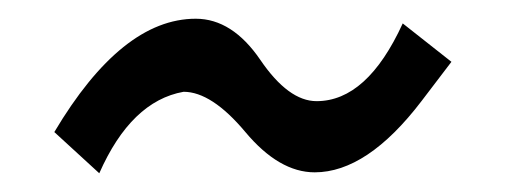

<svg xmlns="http://www.w3.org/2000/svg" viewBox="-20 -746 540 205"><path d="M176 -648Q206 -648 242 -605Q278 -562 316 -562Q372 -562 430 -638L462 -680L410 -721Q372 -638 318 -638Q288 -638 258 -682Q228 -726 189 -726Q110 -726 38 -605L86 -561Q120 -638 176 -648Z"/></svg>

Font: Sawarabi Gothic
Style: Regular
Weight: 400
Designer: mshio (mshio@users.sourceforge.jp)
Version: Version 20141215